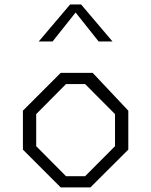

<svg xmlns="http://www.w3.org/2000/svg" viewBox="-20 -818 660 838"><path d="M80 -165V-335L245 -500H384.5L540 -335V-165L374.5 0H245ZM351.5 -49 482 -180V-320L351.5 -451H268L138 -320V-180L268 -49ZM286 -798.5H334L471 -637H410.5L296 -781H324L209.5 -637H149Z"/></svg>

Font: Monaspace Krypton Var
Style: Regular
Weight: 400
Designer: Riley Cran and the Lettermatic Team
Version: Version 1.101 (Monaspace Krypton Var)